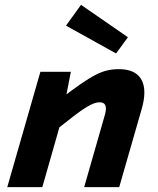

<svg xmlns="http://www.w3.org/2000/svg" viewBox="-20 -774 654 794"><path d="M273 -477 245 -333H250L155 0H10L147 -477ZM206 -232 229 -364Q278 -402 313.5 -426.5Q349 -451 375.5 -464.5Q402 -478 424.5 -483Q447 -488 471 -488Q524 -488 550.5 -463Q577 -438 577 -391Q577 -377 574.5 -361Q572 -345 567 -327L473 0H328L414 -300Q416 -307 417 -313.5Q418 -320 418 -324Q418 -338 411.5 -344.5Q405 -351 392 -351Q382 -351 370 -347Q358 -343 338.5 -331.5Q319 -320 287.5 -296Q256 -272 206 -232ZM509 -620 460 -553 253 -668 315 -754Z"/></svg>

Font: Intel One Mono Light
Style: Italic
Weight: 300
Italic angle: -16°
Monospace: yes
Designer: Fred Shallcrass
Foundry: Frere-Jones Type LLC
Version: Version 1.004